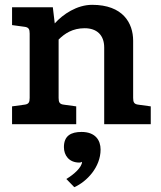

<svg xmlns="http://www.w3.org/2000/svg" viewBox="-20 -515 667 796"><path d="M605 0V-74L554 -81C536 -83 532 -91 532 -109V-346C532 -420 489 -495 362 -495C299 -495 241 -456 207 -418L199 -485H30V-411L81 -404C99 -402 103 -394 103 -376V-109C103 -91 99 -83 81 -81L30 -74V0H296V-74L245 -81C227 -83 223 -91 223 -109V-351C248 -376 281 -398 331 -398C381 -398 412 -370 412 -318V0ZM397 105C397 66 375 32 318 32C274 32 245 48 245 95C245 129 266 159 309 159C312 159 317 158 320 156C320 178 287 208 255 227L288 261C340 238 397 178 397 105Z"/></svg>

Font: Enriqueta
Style: Bold
Weight: 700
Designer: Viviana Monsalve, Gustavo Ibarra
Foundry: Viviana Monsalve, Gustavo Ibarra
Version: Version 1.002